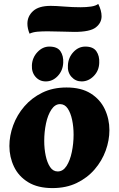

<svg xmlns="http://www.w3.org/2000/svg" viewBox="-20 -954 607 981"><path d="M248 7Q173 7 124 -23Q75 -53 51.5 -102.5Q28 -152 28 -208Q28 -261 47.5 -314Q67 -367 104.5 -410.5Q142 -454 196 -480.5Q250 -507 320 -507Q395 -507 443.5 -476.5Q492 -446 515.5 -396Q539 -346 539 -289Q539 -237 520 -184.5Q501 -132 463.5 -88.5Q426 -45 372 -19Q318 7 248 7ZM275 -78Q302 -78 320 -106Q338 -134 347 -177.5Q356 -221 356 -266Q356 -306 348.5 -341.5Q341 -377 326 -399.5Q311 -422 287 -422Q261 -422 242.5 -394Q224 -366 215 -323Q206 -280 206 -234Q206 -194 213.5 -158.5Q221 -123 236 -100.5Q251 -78 275 -78ZM397 -538Q366 -538 345 -561.5Q324 -585 327 -621Q329 -660 355 -688Q381 -716 416 -716Q456 -716 472.5 -692Q489 -668 487 -633Q486 -593 459 -565.5Q432 -538 397 -538ZM214 -538Q182 -538 161.5 -561.5Q141 -585 143 -621Q145 -660 171.5 -688Q198 -716 232 -716Q273 -716 289 -692Q305 -668 303 -633Q301 -593 275 -565.5Q249 -538 214 -538ZM131 -782Q120 -809 120 -833Q120 -871 149 -897.5Q178 -924 239 -924Q265 -924 308 -920.5Q351 -917 391 -917Q421 -917 445 -920.5Q469 -924 482 -934Q499 -900 499 -871Q499 -837 469.5 -814Q440 -791 360 -791Q337 -791 298 -792.5Q259 -794 223 -794Q194 -794 171 -792Q148 -790 131 -782Z"/></svg>

Font: Agbalumo
Style: Regular
Weight: 400
Designer: Raphael Alegbeleye
Foundry: Sorkin Type Co.
Version: Version 1.000; ttfautohint (v1.8.4)